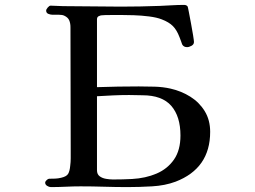

<svg xmlns="http://www.w3.org/2000/svg" viewBox="-20 -759 1040 782"><path d="M715 -207Q715 -285 677.5 -328Q640 -371 560 -371Q547 -371 533.5 -371.5Q520 -372 506 -372Q473 -372 440.5 -370.5Q408 -369 375 -367V-66Q375 -49 386 -41Q397 -33 412.5 -30.5Q428 -28 440 -28Q460 -28 479.5 -28.5Q499 -29 518 -30Q573 -33 617.5 -52Q662 -71 688.5 -109Q715 -147 715 -207ZM836 -222Q836 -73 695 -19Q652 -3 599 0Q546 3 500 3Q452 3 404 1.5Q356 0 308 0Q278 0 247.5 1.5Q217 3 187 3Q180 3 172 -2Q164 -7 164 -15Q164 -20 170 -25.5Q176 -31 180 -31Q192 -31 204.5 -31.5Q217 -32 229 -35Q251 -40 257.5 -51Q264 -62 266 -84Q268 -99 268 -114.5Q268 -130 268 -146Q268 -272 267.5 -397.5Q267 -523 267 -649Q267 -664 262 -676Q257 -688 242 -695Q234 -699 219 -699Q204 -699 193 -699Q186 -699 177 -702.5Q168 -706 168 -716Q168 -721 174.5 -728.5Q181 -736 186 -736Q199 -736 211.5 -735Q224 -734 237 -734Q296 -734 355 -733Q414 -732 472 -732Q552 -732 631 -735Q656 -736 680.5 -737.5Q705 -739 730 -739Q739 -739 744 -733Q745 -732 749 -711Q753 -690 758 -663.5Q763 -637 766.5 -615Q770 -593 770 -588Q770 -578 760 -572.5Q750 -567 742 -567Q728 -567 722 -578Q719 -586 716.5 -593.5Q714 -601 711 -608Q700 -637 684 -653Q668 -669 639 -680Q619 -688 587.5 -692Q556 -696 524.5 -697Q493 -698 470 -698Q464 -698 445 -698Q426 -698 408 -697.5Q390 -697 387 -695Q375 -692 375 -681V-404Q461 -407 545 -407Q577 -407 610.5 -406Q644 -405 675 -398Q719 -388 755.5 -365Q792 -342 814 -306Q836 -270 836 -222Z"/></svg>

Font: Kaisei Tokumin Medium
Style: Regular
Weight: 500
Designer: Font-Kai, 金井和夫
Foundry: KAZUO KANAI
Version: Version 5.003